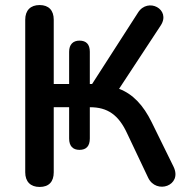

<svg xmlns="http://www.w3.org/2000/svg" viewBox="-20 -733 749 761"><path d="M137 8C174 8 193 -13 193 -50V-308H254V-184C254 -154 269 -139 295 -139C322 -139 336 -154 336 -184V-308H337C406 -308 450 -278 484 -204L567 -29C599 39 704 3 668 -72L581 -249C548 -316 507 -360 452 -381L617 -632C659 -696 566 -745 527 -683L345 -400H336V-528C336 -557 322 -572 295 -572C270 -572 254 -557 254 -528V-400H193V-655C193 -692 173 -713 137 -713C101 -713 80 -692 80 -655V-50C80 -13 101 8 137 8Z"/></svg>

Font: SN Pro Medium
Style: Regular
Weight: 500
Designer: Tobias Whetton
Foundry: Supernotes
Version: Version 1.003;Glyphs 3.3 (3324)